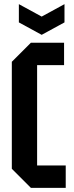

<svg xmlns="http://www.w3.org/2000/svg" viewBox="-20 -906 357 926"><path d="M37 -92V-608L129 -700H289V-592H159V-108H297V0H129ZM291 -886V-798L181 -738L71 -798V-886L181 -826Z"/></svg>

Font: Tektur Condensed Medium
Style: Regular
Weight: 500
Width: 3
Designer: Adam Jagosz
Foundry: Adam Jagosz
Version: Version 1.005;gftools[0.9.30]